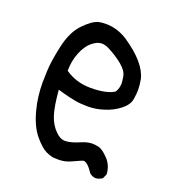

<svg xmlns="http://www.w3.org/2000/svg" viewBox="-118 -700 736 813"><g transform="rotate(20 250.0 -293.5)"><path d="M403 21Q388 20 376 10Q349 -31 331 -31Q328 -31 317 -26Q306 -21 281.5 -10Q257 1 230 1Q227 1 211 0.5Q195 0 171.5 -11Q148 -22 117 -59.5Q86 -97 69 -163Q54 -220 54 -283Q54 -293 55.5 -335.5Q57 -378 72.5 -449.5Q88 -521 125 -559.5Q162 -598 190 -605Q205 -608 222 -608Q273 -608 320 -578Q424 -508 440 -439Q445 -414 445 -391Q445 -376 441 -349.5Q437 -323 407.5 -299.5Q378 -276 338 -264Q303 -253 269 -253Q264 -253 241.5 -254Q219 -255 188.5 -262Q158 -269 129 -278Q135 -204 147.5 -166Q160 -128 185 -104Q205 -83 228 -83Q254 -83 299 -103Q322 -112 343 -112Q351 -112 369 -108.5Q387 -105 413.5 -77.5Q440 -50 442 -10L433 10Q419 20 403 21ZM252 -331Q324 -331 358 -353Q370 -371 370 -395Q370 -403 366 -425.5Q362 -448 334 -471.5Q306 -495 267 -515Q249 -524 233 -524Q214 -524 191 -505.5Q168 -487 152.5 -449Q137 -411 137 -366Q188 -331 252 -331Z"/></g></svg>

Font: Xiaolai Mono SC
Style: Regular
Weight: 400
Monospace: yes
Designer: LXGW / Nozomi Seto
Version: Version 3.113;September 30, 2024